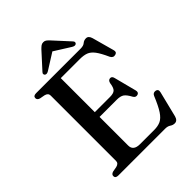

<svg xmlns="http://www.w3.org/2000/svg" viewBox="-253 -1011 1155 1155"><g transform="rotate(-45 324.0 -433.5)"><path d="M57 -681.5Q57 -700 81.5 -700H461Q485 -700 497.2 -710.8Q509.5 -721.5 527 -721.5Q548 -721.5 556 -693L594.5 -553Q601 -532 582 -526.5Q560.5 -520.5 549.5 -542Q526.5 -593 507.8 -617.8Q489 -642.5 467.2 -650.8Q445.5 -659 412.5 -659H250.5V-369.5H379.5Q410 -369.5 422.2 -381.2Q434.5 -393 439 -427Q443 -447 458.5 -449Q475 -451 480 -431L517 -288Q522.5 -267 505.5 -261.5Q488 -256.5 478 -273Q459.5 -307.5 443.5 -318.2Q427.5 -329 397.5 -329H250.5V-85.5Q250.5 -41 306.5 -41H427Q459.5 -41 482.2 -51.5Q505 -62 525.8 -93.2Q546.5 -124.5 572 -186.5Q580 -204.5 598.5 -202Q621 -198.5 614.5 -174L574 -10.5Q566 18.5 543 18.5Q527.5 18.5 514.2 9.2Q501 0 479 0H81.5Q57 0 57 -18.5Q57 -33.5 76 -39L108.5 -45Q133.5 -51 133.5 -72V-628Q133.5 -649 108.5 -655L76 -661Q57 -666.5 57 -681.5ZM459.5 -741Q449.5 -733 432 -743.5L328.5 -808.5L225.5 -743.5Q208 -733 198 -741Q193.5 -744.5 193 -750.8Q192.5 -757 199.5 -764L291.5 -865Q301.5 -875 309.5 -880.8Q317.5 -886.5 329 -886.5Q340.5 -886.5 348.2 -880.8Q356 -875 365.5 -865L458 -764Q465 -757 464.5 -750.8Q464 -744.5 459.5 -741Z"/></g></svg>

Font: Fraunces 9pt S000
Style: Regular
Weight: 400
Version: Version 1.000; ttfautohint (v1.8.3)